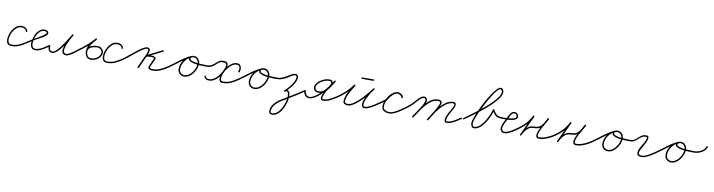

<svg xmlns="http://www.w3.org/2000/svg" viewBox="-28 -1362 9188 2472"><g transform="rotate(10 4566.0 -125.5)"><path d="M233 -198Q224 -198 224 -207Q224 -226 203.5 -236Q183 -246 168 -247Q124 -247 95.5 -220.5Q67 -194 48 -158Q41 -144 33.5 -119.5Q26 -95 24.5 -69.5Q23 -44 32.5 -26Q42 -8 69 -6Q126 -4 177 -28.5Q228 -53 273 -85Q280 -90 286 -82Q291 -75 283 -69Q236 -36 182.5 -10.5Q129 15 69 12Q34 11 20 -9.5Q6 -30 6 -59Q6 -88 14 -117.5Q22 -147 32 -166Q52 -207 85.5 -237Q119 -267 168 -265Q184 -265 201 -258Q218 -251 230.5 -238Q243 -225 243 -207Q243 -198 233 -198Z M270 -72Q265 -79 273 -85Q281 -91 306 -105.5Q331 -120 363 -138Q395 -156 424.5 -175Q454 -194 474 -209Q494 -224 494 -232Q494 -242 481.5 -247Q469 -252 461 -252Q432 -252 408.5 -233.5Q385 -215 370 -188Q355 -161 349 -136Q349 -136 349 -136Q349 -136 349 -136Q349 -135 349 -135Q349 -135 349 -135Q344 -118 340.5 -101.5Q337 -85 337 -66Q337 -41 347.5 -23.5Q358 -6 386 -6Q415 -6 444.5 -19Q474 -32 501.5 -50.5Q529 -69 552 -85Q559 -90 565 -82Q570 -75 562 -69Q538 -52 509 -33Q480 -14 448.5 -0.5Q417 13 386 13Q350 13 334 -10Q318 -33 318 -66Q318 -86 321.5 -104Q325 -122 331 -141Q331 -141 331 -141Q331 -141 331 -140Q331 -140 331 -140Q331 -140 331 -140Q337 -170 355 -200Q373 -230 400 -250.5Q427 -271 461 -271Q477 -271 495 -261Q513 -251 513 -232Q513 -222 508 -213.5Q503 -205 495 -198Q476 -180 450 -167Q424 -154 401 -141Q370 -125 341 -107Q312 -89 283 -69Q276 -64 270 -72Z M557 -87Q567 -87 567 -77Q567 -63 568.5 -47Q570 -31 578.5 -20.5Q587 -10 605 -10Q625 -9 649 -30Q673 -51 698.5 -83.5Q724 -116 747.5 -152Q771 -188 790 -219.5Q809 -251 821 -269Q826 -277 834 -272Q842 -267 837 -259Q833 -252 821 -231.5Q809 -211 795 -183Q781 -155 769.5 -125.5Q758 -96 753 -70Q748 -44 755.5 -27.5Q763 -11 787 -9Q787 -9 787 -9Q787 -9 787 -9Q787 -9 787 -9.5Q787 -10 787 -10Q805 -10 829.5 -24.5Q854 -39 878 -56.5Q902 -74 917 -85Q924 -90 930 -82Q935 -75 927 -69Q910 -57 885.5 -38.5Q861 -20 834.5 -5.5Q808 9 787 9Q787 9 787 9Q787 9 787 9Q787 9 787 9Q787 9 787 9Q755 8 742.5 -10Q730 -28 732.5 -56Q735 -84 746 -116Q757 -148 772 -179Q787 -210 800.5 -234Q814 -258 821 -269Q826 -277 834 -272Q842 -267 837 -259Q824 -239 804 -205.5Q784 -172 759.5 -135Q735 -98 708.5 -65Q682 -32 655.5 -11.5Q629 9 605 9Q580 9 568 -4Q556 -17 552 -37Q548 -57 548 -77Q548 -87 557 -87Z M915 -85Q974 -126 1027 -171Q1080 -216 1128 -271Q1134 -278 1141 -272Q1148 -266 1142 -258Q1122 -234 1101 -209Q1080 -184 1065 -155.5Q1050 -127 1049 -94Q1048 -63 1061.5 -36.5Q1075 -10 1111 -10Q1146 -10 1178 -28Q1210 -46 1225 -79Q1235 -100 1229 -119Q1223 -138 1206 -150Q1189 -162 1167 -162Q1167 -162 1167 -162Q1167 -162 1167 -162Q1167 -162 1167 -162Q1167 -162 1167 -162Q1137 -162 1101.5 -150.5Q1066 -139 1052 -109Q1047 -100 1039 -104Q1030 -109 1034 -117Q1052 -153 1091.5 -167Q1131 -181 1167 -180Q1167 -180 1167 -180Q1167 -180 1167 -180Q1167 -180 1167 -180Q1167 -180 1167 -180Q1196 -181 1217.5 -165Q1239 -149 1247 -123.5Q1255 -98 1242 -71Q1225 -33 1188.5 -12Q1152 9 1111 9Q1067 9 1048 -23Q1029 -55 1030 -94Q1032 -130 1047 -160.5Q1062 -191 1084 -218Q1106 -245 1128 -271Q1134 -278 1141 -272Q1148 -265 1142 -258Q1094 -202 1040 -156.5Q986 -111 925 -69Q918 -64 912 -72Q907 -79 915 -85Z M1484 -198Q1475 -198 1475 -207Q1475 -226 1454.5 -236Q1434 -246 1419 -247Q1375 -247 1346.5 -220.5Q1318 -194 1299 -158Q1292 -144 1284.5 -119.5Q1277 -95 1275.5 -69.5Q1274 -44 1283.5 -26Q1293 -8 1320 -6Q1377 -4 1428 -28.5Q1479 -53 1524 -85Q1531 -90 1537 -82Q1542 -75 1534 -69Q1487 -36 1433.5 -10.5Q1380 15 1320 12Q1285 11 1271 -9.5Q1257 -30 1257 -59Q1257 -88 1265 -117.5Q1273 -147 1283 -166Q1303 -207 1336.5 -237Q1370 -267 1419 -265Q1435 -265 1452 -258Q1469 -251 1481.5 -238Q1494 -225 1494 -207Q1494 -198 1484 -198Z M1521 -72Q1516 -79 1524 -85Q1544 -99 1572 -122Q1600 -145 1632 -171.5Q1664 -198 1695.5 -221.5Q1727 -245 1755 -260Q1783 -275 1803 -275Q1838 -275 1838 -241Q1838 -212 1824 -183Q1810 -154 1799 -128Q1784 -95 1769 -62Q1754 -29 1739 4Q1735 13 1726 9Q1717 5 1721 -4Q1736 -37 1751 -70Q1766 -103 1781 -136Q1792 -160 1805.5 -187.5Q1819 -215 1819 -241Q1819 -256 1803 -256Q1786 -256 1759.5 -241Q1733 -226 1702 -202.5Q1671 -179 1639.5 -153Q1608 -127 1580.5 -104.5Q1553 -82 1534 -69Q1527 -64 1521 -72ZM2017 -269Q2022 -260 2013 -256Q1962 -230 1911 -204.5Q1860 -179 1808 -153Q1800 -149 1797 -158Q1793 -168 1801 -170Q1819 -176 1836.5 -178.5Q1854 -181 1872 -180Q1872 -180 1872 -180Q1872 -180 1872 -180Q1872 -180 1872 -180Q1872 -180 1872 -180Q1884 -181 1900 -177Q1916 -173 1925.5 -163.5Q1935 -154 1927 -136Q1927 -136 1927 -136Q1927 -136 1927 -136Q1927 -136 1927 -136Q1927 -136 1927 -136Q1916 -112 1905 -88Q1894 -64 1883 -40Q1883 -40 1883 -40Q1883 -40 1883 -40Q1883 -40 1883 -40Q1883 -40 1883 -40Q1876 -25 1881.5 -18.5Q1887 -12 1898.5 -11Q1910 -10 1921 -10Q1971 -10 2021 -33.5Q2071 -57 2111 -85Q2118 -90 2124 -82Q2129 -75 2121 -69Q2079 -39 2026.5 -15Q1974 9 1921 9Q1903 9 1886 4.5Q1869 0 1862 -12.5Q1855 -25 1866 -48Q1866 -48 1866 -48Q1866 -48 1866 -48Q1866 -48 1866 -48Q1866 -48 1866 -48Q1877 -72 1887.5 -96Q1898 -120 1909 -144Q1909 -144 1909 -144Q1909 -144 1909 -144Q1909 -144 1909 -144Q1909 -144 1909 -144Q1913 -152 1905 -156Q1897 -160 1886.5 -161Q1876 -162 1872 -162Q1872 -162 1872 -162Q1872 -162 1872 -162Q1872 -162 1872 -162Q1872 -162 1872 -162Q1855 -162 1839 -159.5Q1823 -157 1807 -152Q1798 -150 1795 -158Q1792 -166 1800 -170Q1902 -221 2005 -273Q2013 -277 2017 -269Z M2111 -85Q2173 -128 2235.5 -176.5Q2298 -225 2366 -258Q2375 -262 2379 -253Q2383 -245 2374 -241Q2326 -219 2295.5 -171.5Q2265 -124 2265 -71Q2265 -43 2283.5 -24Q2302 -5 2330 -5Q2360 -5 2386.5 -22Q2413 -39 2433 -66.5Q2453 -94 2464 -124.5Q2475 -155 2475 -183Q2475 -207 2458 -229Q2441 -251 2415 -251Q2405 -251 2392 -248.5Q2379 -246 2375 -235Q2375 -235 2375 -235Q2375 -235 2375 -235Q2375 -235 2375 -235Q2375 -235 2375 -235Q2369 -218 2387.5 -208Q2406 -198 2437.5 -192Q2469 -186 2503 -184Q2537 -182 2563.5 -181.5Q2590 -181 2597 -181Q2607 -180 2607 -171Q2606 -161 2597 -162Q2585 -162 2555 -162Q2525 -162 2487.5 -165.5Q2450 -169 2417 -177Q2384 -185 2366 -200.5Q2348 -216 2357 -241Q2357 -241 2357 -241Q2357 -241 2357 -241Q2357 -241 2357 -241Q2357 -241 2357 -241Q2363 -259 2380.5 -264.5Q2398 -270 2415 -270Q2449 -270 2471.5 -242.5Q2494 -215 2494 -183Q2494 -151 2481.5 -117Q2469 -83 2446.5 -53Q2424 -23 2394.5 -4.5Q2365 14 2330 14Q2294 14 2270 -10.5Q2246 -35 2246 -71Q2246 -130 2279.5 -181.5Q2313 -233 2366 -258Q2375 -262 2379 -254Q2383 -245 2375 -241Q2307 -208 2245 -160Q2183 -112 2121 -69Q2114 -64 2108 -72Q2103 -79 2111 -85Z M2597 -180Q2633 -181 2657 -195Q2681 -209 2700 -227Q2719 -245 2740.5 -259.5Q2762 -274 2794 -274Q2830 -274 2844.5 -261Q2859 -248 2858.5 -227Q2858 -206 2849.5 -182Q2841 -158 2831 -136Q2817 -105 2790 -71Q2763 -37 2728.5 -14Q2694 9 2656 9Q2630 9 2614.5 -0.5Q2599 -10 2589 -33Q2585 -42 2594 -46Q2603 -49 2606 -41Q2614 -22 2625 -16Q2636 -10 2656 -10Q2690 -10 2721.5 -32Q2753 -54 2777 -85.5Q2801 -117 2814 -144Q2822 -161 2830 -180Q2838 -199 2840.5 -216.5Q2843 -234 2833 -244.5Q2823 -255 2794 -255Q2765 -255 2745 -241Q2725 -227 2706 -208.5Q2687 -190 2662 -176Q2637 -162 2597 -162Q2588 -161 2588 -171Q2587 -180 2597 -180ZM3009 -174Q3015 -191 3015.5 -210Q3016 -229 3006.5 -242Q2997 -255 2973 -255Q2943 -255 2915 -235Q2887 -215 2865 -187.5Q2843 -160 2831 -136Q2827 -128 2819 -107.5Q2811 -87 2806.5 -64.5Q2802 -42 2807.5 -26Q2813 -10 2834 -10Q2892 -10 2937 -31Q2982 -52 3029 -85Q3036 -90 3042 -82Q3047 -75 3039 -69Q2991 -35 2943 -13Q2895 9 2834 9Q2804 9 2794 -9Q2784 -27 2787 -53.5Q2790 -80 2798.5 -105.5Q2807 -131 2814 -144Q2828 -172 2852.5 -202Q2877 -232 2908 -253Q2939 -274 2973 -274Q3004 -274 3018 -257Q3032 -240 3033.5 -215.5Q3035 -191 3027 -168Q3024 -159 3015 -162Q3006 -165 3009 -174Z M3029 -85Q3091 -128 3153.5 -176.5Q3216 -225 3284 -258Q3293 -262 3297 -253Q3301 -245 3292 -241Q3244 -219 3213.5 -171.5Q3183 -124 3183 -71Q3183 -43 3201.5 -24Q3220 -5 3248 -5Q3278 -5 3304.5 -22Q3331 -39 3351 -66.5Q3371 -94 3382 -124.5Q3393 -155 3393 -183Q3393 -207 3376 -229Q3359 -251 3333 -251Q3323 -251 3310 -248.5Q3297 -246 3293 -235Q3293 -235 3293 -235Q3293 -235 3293 -235Q3293 -235 3293 -235Q3293 -235 3293 -235Q3287 -218 3305.5 -208Q3324 -198 3355.5 -192Q3387 -186 3421 -184Q3455 -182 3481.5 -181.5Q3508 -181 3515 -181Q3525 -180 3525 -171Q3524 -161 3515 -162Q3503 -162 3473 -162Q3443 -162 3405.5 -165.5Q3368 -169 3335 -177Q3302 -185 3284 -200.5Q3266 -216 3275 -241Q3275 -241 3275 -241Q3275 -241 3275 -241Q3275 -241 3275 -241Q3275 -241 3275 -241Q3281 -259 3298.5 -264.5Q3316 -270 3333 -270Q3367 -270 3389.5 -242.5Q3412 -215 3412 -183Q3412 -151 3399.5 -117Q3387 -83 3364.5 -53Q3342 -23 3312.5 -4.5Q3283 14 3248 14Q3212 14 3188 -10.5Q3164 -35 3164 -71Q3164 -130 3197.5 -181.5Q3231 -233 3284 -258Q3293 -262 3297 -254Q3301 -245 3293 -241Q3225 -208 3163 -160Q3101 -112 3039 -69Q3032 -64 3026 -72Q3021 -79 3029 -85Z M3515 -180Q3551 -181 3581.5 -194Q3612 -207 3639 -224.5Q3666 -242 3691 -255.5Q3716 -269 3739 -269Q3757 -269 3767.5 -258.5Q3778 -248 3778 -230Q3778 -193 3756 -153Q3734 -113 3703 -78.5Q3672 -44 3646 -21Q3639 -15 3633 -22Q3627 -29 3634 -35Q3658 -56 3687 -88.5Q3716 -121 3737.5 -158.5Q3759 -196 3759 -230Q3759 -250 3739 -250Q3720 -250 3697.5 -235.5Q3675 -221 3659 -211Q3626 -191 3590.5 -176.5Q3555 -162 3515 -162Q3506 -161 3506 -171Q3505 -180 3515 -180ZM3632 -23Q3627 -30 3635 -36Q3644 -42 3655.5 -45.5Q3667 -49 3678 -44Q3700 -34 3705 -9Q3710 16 3710 36Q3710 71 3697.5 116Q3685 161 3661.5 203Q3638 245 3605 273Q3572 301 3531 301Q3512 301 3500.5 290Q3489 279 3489 260Q3489 231 3499.5 206Q3510 181 3529 159Q3564 119 3612 89.5Q3660 60 3705 33Q3753 5 3799.5 -24Q3846 -53 3892 -85Q3899 -90 3905 -82Q3910 -75 3902 -69Q3857 -37 3810 -8Q3763 21 3715 50Q3672 76 3624.5 104.5Q3577 133 3543 172Q3527 191 3517.5 213Q3508 235 3508 260Q3508 282 3531 282Q3567 282 3596.5 255.5Q3626 229 3647 189Q3668 149 3679.5 107.5Q3691 66 3691 36Q3691 23 3688 1.5Q3685 -20 3670 -27Q3664 -29 3657 -26.5Q3650 -24 3645 -20Q3638 -15 3632 -23Z M3907 -77Q3907 -53 3923 -31Q3939 -9 3965 -9Q3994 -10 4029 -31Q4064 -52 4098.5 -83.5Q4133 -115 4161 -147.5Q4189 -180 4203 -203Q4214 -222 4212 -239Q4210 -256 4183 -256Q4141 -256 4097.5 -233Q4054 -210 4032 -175Q4014 -147 4026.5 -123.5Q4039 -100 4072 -100Q4105 -100 4131 -117Q4157 -134 4177.5 -160.5Q4198 -187 4215.5 -216Q4233 -245 4249 -269Q4255 -277 4262 -272Q4270 -267 4265 -259Q4243 -225 4216.5 -189Q4190 -153 4167.5 -115.5Q4145 -78 4135 -39Q4132 -27 4134 -18.5Q4136 -10 4151 -10Q4181 -10 4211.5 -22.5Q4242 -35 4270.5 -52.5Q4299 -70 4324 -85Q4332 -90 4337 -82Q4342 -74 4334 -69Q4307 -53 4277 -34.5Q4247 -16 4215.5 -3.5Q4184 9 4151 9Q4123 9 4117 -8Q4111 -25 4120 -52.5Q4129 -80 4147 -112.5Q4165 -145 4186 -176.5Q4207 -208 4224.5 -233Q4242 -258 4249 -269Q4254 -277 4262 -272Q4270 -266 4265 -259Q4247 -232 4228.5 -201.5Q4210 -171 4187.5 -143.5Q4165 -116 4137 -98.5Q4109 -81 4072 -81Q4042 -81 4024 -96.5Q4006 -112 4003 -136Q4000 -160 4016 -185Q4033 -211 4060.5 -231.5Q4088 -252 4120 -263.5Q4152 -275 4183 -275Q4221 -275 4228.5 -248Q4236 -221 4219 -193Q4204 -167 4174.5 -133Q4145 -99 4108.5 -67Q4072 -35 4034.5 -13Q3997 9 3966 9Q3931 10 3909.5 -17.5Q3888 -45 3888 -77Q3888 -87 3897 -87Q3907 -87 3907 -77Z M4320 -72Q4315 -79 4323 -85Q4375 -121 4423 -165.5Q4471 -210 4508 -263Q4513 -270 4521 -265Q4529 -260 4524 -252Q4506 -220 4483.5 -183Q4461 -146 4444.5 -107.5Q4428 -69 4428 -32Q4428 -15 4442.5 -10Q4457 -5 4470 -5Q4496 -5 4528.5 -24.5Q4561 -44 4595.5 -74.5Q4630 -105 4662 -140Q4694 -175 4719.5 -206.5Q4745 -238 4759 -259Q4765 -266 4772 -260Q4780 -254 4774 -247Q4764 -234 4753 -220.5Q4742 -207 4733 -192Q4733 -192 4733 -192Q4733 -192 4733 -192Q4733 -192 4733 -192.5Q4733 -193 4733 -193Q4714 -155 4692 -114Q4670 -73 4670 -30Q4670 -20 4673 -14Q4673 -14 4673 -14Q4673 -14 4673 -14Q4673 -15 4673 -15Q4673 -15 4673 -15Q4677 -9 4679.5 -8Q4682 -7 4690 -7Q4713 -7 4743.5 -21Q4774 -35 4803.5 -53.5Q4833 -72 4851 -85Q4858 -90 4864 -82Q4869 -75 4861 -69Q4842 -56 4811 -36.5Q4780 -17 4747.5 -2.5Q4715 12 4690 12Q4678 12 4670.5 8.5Q4663 5 4657 -5Q4657 -5 4657 -5Q4657 -5 4657 -6Q4657 -6 4657 -6Q4657 -6 4657 -6Q4651 -16 4651 -30Q4651 -76 4673.5 -119Q4696 -162 4717 -201Q4717 -201 4717 -201.5Q4717 -202 4717 -202Q4717 -202 4717 -202Q4717 -202 4717 -202Q4726 -217 4737.5 -231Q4749 -245 4760 -259Q4765 -266 4773 -261Q4780 -255 4775 -247Q4759 -225 4732.5 -192Q4706 -159 4673 -123.5Q4640 -88 4604 -56.5Q4568 -25 4533.5 -5.5Q4499 14 4470 14Q4448 14 4428.5 4Q4409 -6 4409 -32Q4409 -71 4425.5 -111.5Q4442 -152 4465 -190Q4488 -228 4508 -262Q4512 -270 4521 -264Q4529 -259 4524 -251Q4486 -198 4436.5 -152Q4387 -106 4333 -69Q4326 -64 4320 -72ZM4583 -364Q4583 -374 4593 -374Q4630 -374 4667 -374Q4704 -374 4741 -374Q4750 -374 4750 -364Q4750 -355 4741 -355Q4704 -355 4667 -355Q4630 -355 4593 -355Q4583 -355 4583 -364Z M4850 -85Q4861 -93 4882.5 -106.5Q4904 -120 4923.5 -135Q4943 -150 4948 -162Q4959 -187 4981 -212Q5003 -237 5031 -252.5Q5059 -268 5088 -265Q5088 -265 5089 -265Q5090 -265 5090 -265Q5114 -258 5130 -248.5Q5146 -239 5154 -212Q5157 -203 5148 -200Q5139 -197 5136 -206Q5132 -217 5126 -224Q5126 -224 5126 -224Q5126 -224 5126 -223Q5126 -223 5126 -223Q5126 -223 5126 -223Q5123 -226 5119.5 -229.5Q5116 -233 5113 -235Q5113 -235 5113 -235Q5113 -235 5113 -235Q5113 -235 5112.5 -235Q5112 -235 5112 -235Q5088 -253 5063 -245Q5038 -237 5015.5 -215Q4993 -193 4976 -167.5Q4959 -142 4949 -125Q4949 -125 4949 -125Q4949 -125 4949 -125Q4949 -125 4949 -125Q4949 -125 4949 -125Q4939 -106 4935 -82Q4931 -58 4935 -36Q4939 -18 4956.5 -9Q4974 0 4990 3Q4990 3 4990 3Q4990 3 4990 3Q4990 3 4990 3Q4990 3 4990 3Q5026 9 5063 -5.5Q5100 -20 5134 -43Q5168 -66 5196 -85Q5203 -90 5209 -82Q5214 -75 5206 -69Q5176 -48 5140 -24.5Q5104 -1 5065 13.5Q5026 28 4986 21Q4986 21 4986 21Q4986 21 4986 21Q4986 21 4986 21Q4986 21 4986 21Q4964 17 4943 4.5Q4922 -8 4917 -32Q4911 -57 4916 -84.5Q4921 -112 4933 -135Q4933 -135 4933 -135Q4933 -135 4933 -135Q4933 -135 4933 -135Q4933 -135 4933 -135Q4945 -156 4965 -184Q4985 -212 5010.5 -235Q5036 -258 5065 -265Q5094 -272 5124 -251Q5124 -251 5123.5 -251Q5123 -251 5123 -251Q5123 -251 5123 -251Q5123 -251 5123 -251Q5128 -248 5132 -244.5Q5136 -241 5140 -237Q5140 -237 5140 -237Q5140 -237 5140 -237Q5140 -236 5140 -236Q5140 -236 5140 -236Q5149 -227 5154 -212Q5157 -204 5148 -201Q5138 -197 5136 -206Q5129 -229 5116.5 -235Q5104 -241 5084 -247Q5084 -247 5085 -247Q5086 -247 5086 -247Q5061 -249 5037 -234.5Q5013 -220 4994 -197.5Q4975 -175 4966 -154Q4959 -139 4939 -123Q4919 -107 4896.5 -92.5Q4874 -78 4860 -69Q4852 -64 4847 -72Q4842 -80 4850 -85Z M5196 -85Q5242 -117 5282 -155Q5295 -167 5311.5 -186Q5328 -205 5346.5 -224.5Q5365 -244 5384.5 -257Q5404 -270 5423 -270Q5443 -270 5454 -256.5Q5465 -243 5465 -224Q5465 -203 5449 -170Q5433 -137 5410 -100.5Q5387 -64 5364.5 -32.5Q5342 -1 5330 17Q5324 25 5317 20Q5309 14 5314 7Q5326 -10 5347.5 -40.5Q5369 -71 5391.5 -106.5Q5414 -142 5430 -174Q5446 -206 5446 -224Q5446 -236 5440.5 -243.5Q5435 -251 5423 -251Q5408 -251 5390 -238Q5372 -225 5354 -206Q5336 -187 5321 -168.5Q5306 -150 5295 -141Q5254 -103 5206 -69Q5199 -64 5193 -72Q5188 -79 5196 -85ZM5314 7Q5340 -31 5370.5 -77Q5401 -123 5437 -166Q5473 -209 5516 -236.5Q5559 -264 5610 -264Q5628 -264 5642 -254.5Q5656 -245 5656 -225Q5656 -211 5645.5 -186.5Q5635 -162 5618.5 -132.5Q5602 -103 5584 -73Q5566 -43 5550 -19Q5534 5 5525 19Q5520 27 5512 22Q5504 17 5509 9Q5517 -3 5532.5 -27Q5548 -51 5566 -80Q5584 -109 5600 -138Q5616 -167 5626.5 -190Q5637 -213 5637 -225Q5637 -237 5628.5 -241Q5620 -245 5610 -245Q5562 -245 5521.5 -217.5Q5481 -190 5446.5 -148.5Q5412 -107 5383 -62Q5354 -17 5330 17Q5324 25 5317 20Q5309 14 5314 7ZM5508 10Q5530 -27 5560.5 -73.5Q5591 -120 5628.5 -163.5Q5666 -207 5709.5 -236.5Q5753 -266 5801 -267Q5828 -268 5835.5 -253.5Q5843 -239 5838 -219Q5833 -199 5825 -184Q5811 -159 5794.5 -131Q5778 -103 5765 -73.5Q5752 -44 5752 -16Q5752 -12 5753.5 -8.5Q5755 -5 5760 -5Q5791 -5 5822 -18Q5853 -31 5882.5 -49.5Q5912 -68 5936 -85Q5943 -90 5949 -82Q5954 -75 5946 -69Q5921 -51 5890 -32Q5859 -13 5826 0.5Q5793 14 5760 14Q5746 14 5739.5 5Q5733 -4 5733 -16Q5733 -46 5746 -76.5Q5759 -107 5776.5 -136.5Q5794 -166 5808 -192Q5813 -201 5818 -214.5Q5823 -228 5821 -238.5Q5819 -249 5801 -248Q5757 -247 5715.5 -218Q5674 -189 5638 -146.5Q5602 -104 5573.5 -59Q5545 -14 5525 19Q5520 28 5512 23Q5504 18 5508 10Z M5963 -72Q5958 -79 5966 -85Q5989 -101 6029.5 -130Q6070 -159 6118.5 -196Q6167 -233 6215.5 -274Q6264 -315 6305 -356Q6346 -397 6371 -434Q6396 -471 6396 -499Q6396 -509 6391.5 -521Q6387 -533 6374 -533Q6357 -533 6330 -502.5Q6303 -472 6272 -422Q6241 -372 6210 -314Q6179 -256 6153.5 -200.5Q6128 -145 6112.5 -101.5Q6097 -58 6097 -40Q6097 -28 6102.5 -13Q6108 2 6123 2Q6152 2 6179 -17.5Q6206 -37 6229.5 -68Q6253 -99 6272 -134.5Q6291 -170 6304 -202.5Q6317 -235 6322 -257Q6323 -263 6330 -264Q6336 -265 6339 -260Q6354 -233 6368 -215.5Q6382 -198 6402 -189.5Q6422 -181 6457 -181Q6467 -181 6467 -171Q6467 -162 6457 -162Q6419 -162 6395.5 -171.5Q6372 -181 6356 -201Q6340 -221 6323 -250Q6320 -256 6331 -257Q6342 -259 6340 -253Q6334 -228 6320.5 -192.5Q6307 -157 6286.5 -120Q6266 -83 6240.5 -51Q6215 -19 6185 1Q6155 21 6123 21Q6099 21 6088.5 1Q6078 -19 6078 -40Q6078 -61 6094 -106.5Q6110 -152 6136 -210Q6162 -268 6194 -327.5Q6226 -387 6259.5 -438Q6293 -489 6323 -520.5Q6353 -552 6374 -552Q6396 -552 6405.5 -534.5Q6415 -517 6415 -499Q6415 -468 6390 -429.5Q6365 -391 6324 -348.5Q6283 -306 6233.5 -264Q6184 -222 6134.5 -184Q6085 -146 6043.5 -116.5Q6002 -87 5976 -69Q5969 -64 5963 -72Z M6439 -171Q6439 -181 6448 -181Q6457 -181 6479 -180.5Q6501 -180 6528 -181.5Q6555 -183 6580 -187.5Q6605 -192 6621.5 -200.5Q6638 -209 6638 -223Q6638 -234 6631.5 -242Q6625 -250 6616 -255Q6609 -258 6602 -258Q6588 -258 6576 -246Q6564 -234 6555.5 -218Q6547 -202 6542 -191Q6527 -158 6508 -123.5Q6489 -89 6482 -54Q6482 -54 6482 -54Q6482 -54 6482 -54Q6482 -54 6482 -54Q6482 -54 6482 -54Q6481 -48 6481 -42Q6481 -3 6519 -3Q6543 -3 6574 -17.5Q6605 -32 6634 -51.5Q6663 -71 6681 -85Q6689 -90 6695 -83Q6700 -75 6693 -69Q6672 -54 6641.5 -34Q6611 -14 6578.5 1Q6546 16 6519 16Q6492 16 6477 0Q6462 -16 6462 -42Q6462 -50 6464 -58Q6464 -58 6464 -58Q6464 -58 6464 -58Q6464 -58 6464 -58Q6464 -58 6464 -58Q6470 -94 6489.5 -129.5Q6509 -165 6524 -199Q6531 -214 6542 -232.5Q6553 -251 6568 -264Q6583 -277 6602 -277Q6614 -277 6624 -271Q6639 -264 6648 -251.5Q6657 -239 6657 -223Q6657 -202 6640 -189.5Q6623 -177 6596.5 -171Q6570 -165 6540.5 -163Q6511 -161 6486 -161.5Q6461 -162 6448 -162Q6439 -162 6439 -171Z M6679 -72Q6674 -79 6682 -85Q6737 -124 6775.5 -166Q6814 -208 6846 -269Q6850 -277 6858 -273Q6867 -269 6863 -260Q6832 -194 6801 -128Q6770 -62 6739 4Q6735 13 6726 8Q6718 4 6722 -4Q6739 -38 6760 -68Q6781 -98 6810.5 -116.5Q6840 -135 6883 -135Q6929 -135 6955.5 -153Q6982 -171 6999.5 -201.5Q7017 -232 7037 -269Q7041 -277 7049 -273Q7057 -269 7054 -261Q7038 -226 7017.5 -193Q6997 -160 6979 -126Q6961 -92 6951 -55Q6947 -38 6949 -24Q6951 -10 6973 -10Q7003 -10 7038.5 -21.5Q7074 -33 7107.5 -50Q7141 -67 7165 -85Q7173 -90 7179 -83Q7184 -75 7177 -69Q7151 -51 7115.5 -32.5Q7080 -14 7042.5 -2.5Q7005 9 6973 9Q6944 9 6935 -7Q6926 -23 6931.5 -50Q6937 -77 6951 -109Q6965 -141 6982.5 -172Q7000 -203 7015 -229Q7030 -255 7036 -268Q7040 -277 7049 -272Q7058 -268 7053 -260Q7032 -220 7012.5 -187Q6993 -154 6963.5 -135Q6934 -116 6883 -116Q6844 -116 6817.5 -98.5Q6791 -81 6772.5 -54Q6754 -27 6739 4Q6735 13 6726 9Q6718 4 6722 -4Q6753 -70 6783.5 -136Q6814 -202 6845 -269Q6849 -277 6858 -273Q6867 -268 6862 -260Q6830 -197 6790 -153Q6750 -109 6692 -69Q6685 -64 6679 -72Z M7163 -72Q7158 -79 7166 -85Q7221 -124 7259.5 -166Q7298 -208 7330 -269Q7334 -277 7342 -273Q7351 -269 7347 -260Q7316 -194 7285 -128Q7254 -62 7223 4Q7219 13 7210 8Q7202 4 7206 -4Q7223 -38 7244 -68Q7265 -98 7294.5 -116.5Q7324 -135 7367 -135Q7413 -135 7439.5 -153Q7466 -171 7483.5 -201.5Q7501 -232 7521 -269Q7525 -277 7533 -273Q7541 -269 7538 -261Q7522 -226 7501.5 -193Q7481 -160 7463 -126Q7445 -92 7435 -55Q7431 -38 7433 -24Q7435 -10 7457 -10Q7487 -10 7522.5 -21.5Q7558 -33 7591.5 -50Q7625 -67 7649 -85Q7657 -90 7663 -83Q7668 -75 7661 -69Q7635 -51 7599.5 -32.5Q7564 -14 7526.5 -2.5Q7489 9 7457 9Q7428 9 7419 -7Q7410 -23 7415.5 -50Q7421 -77 7435 -109Q7449 -141 7466.5 -172Q7484 -203 7499 -229Q7514 -255 7520 -268Q7524 -277 7533 -272Q7542 -268 7537 -260Q7516 -220 7496.5 -187Q7477 -154 7447.5 -135Q7418 -116 7367 -116Q7328 -116 7301.5 -98.5Q7275 -81 7256.5 -54Q7238 -27 7223 4Q7219 13 7210 9Q7202 4 7206 -4Q7237 -70 7267.5 -136Q7298 -202 7329 -269Q7333 -277 7342 -273Q7351 -268 7346 -260Q7314 -197 7274 -153Q7234 -109 7176 -69Q7169 -64 7163 -72Z M7650 -85Q7712 -128 7774.5 -176.5Q7837 -225 7905 -258Q7914 -262 7918 -253Q7922 -245 7913 -241Q7865 -219 7834.5 -171.5Q7804 -124 7804 -71Q7804 -43 7822.5 -24Q7841 -5 7869 -5Q7899 -5 7925.5 -22Q7952 -39 7972 -66.5Q7992 -94 8003 -124.5Q8014 -155 8014 -183Q8014 -207 7997 -229Q7980 -251 7954 -251Q7944 -251 7931 -248.5Q7918 -246 7914 -235Q7914 -235 7914 -235Q7914 -235 7914 -235Q7914 -235 7914 -235Q7914 -235 7914 -235Q7908 -218 7926.5 -208Q7945 -198 7976.5 -192Q8008 -186 8042 -184Q8076 -182 8102.5 -181.5Q8129 -181 8136 -181Q8146 -180 8146 -171Q8145 -161 8136 -162Q8124 -162 8094 -162Q8064 -162 8026.5 -165.5Q7989 -169 7956 -177Q7923 -185 7905 -200.5Q7887 -216 7896 -241Q7896 -241 7896 -241Q7896 -241 7896 -241Q7896 -241 7896 -241Q7896 -241 7896 -241Q7902 -259 7919.5 -264.5Q7937 -270 7954 -270Q7988 -270 8010.5 -242.5Q8033 -215 8033 -183Q8033 -151 8020.5 -117Q8008 -83 7985.5 -53Q7963 -23 7933.5 -4.5Q7904 14 7869 14Q7833 14 7809 -10.5Q7785 -35 7785 -71Q7785 -130 7818.5 -181.5Q7852 -233 7905 -258Q7914 -262 7918 -254Q7922 -245 7914 -241Q7846 -208 7784 -160Q7722 -112 7660 -69Q7653 -64 7647 -72Q7642 -79 7650 -85Z M8136 -180Q8163 -181 8184.5 -195Q8206 -209 8226 -227.5Q8246 -246 8269 -260.5Q8292 -275 8323 -275Q8348 -275 8354 -260.5Q8360 -246 8353.5 -223Q8347 -200 8333 -173Q8319 -146 8304.5 -119.5Q8290 -93 8279.5 -71Q8269 -49 8269 -38Q8269 -17 8281.5 -12Q8294 -7 8312 -7Q8337 -7 8367.5 -20.5Q8398 -34 8427.5 -52.5Q8457 -71 8477 -85Q8484 -90 8490 -82Q8495 -75 8487 -69Q8466 -54 8435 -35Q8404 -16 8371.5 -2Q8339 12 8312 12Q8286 12 8268 2Q8250 -8 8250 -38Q8250 -59 8261 -83.5Q8272 -108 8288 -134Q8304 -160 8317.5 -185Q8331 -210 8336 -232Q8339 -242 8337 -249Q8335 -256 8323 -256Q8294 -256 8271.5 -241.5Q8249 -227 8229 -208.5Q8209 -190 8187 -176Q8165 -162 8136 -162Q8127 -161 8127 -171Q8126 -180 8136 -180Z M8477 -85Q8539 -128 8601.5 -176.5Q8664 -225 8732 -258Q8741 -262 8745 -253Q8749 -245 8740 -241Q8692 -219 8661.5 -171.5Q8631 -124 8631 -71Q8631 -43 8649.5 -24Q8668 -5 8696 -5Q8726 -5 8752.5 -22Q8779 -39 8799 -66.5Q8819 -94 8830 -124.5Q8841 -155 8841 -183Q8841 -207 8824 -229Q8807 -251 8781 -251Q8771 -251 8758 -248.5Q8745 -246 8741 -235Q8741 -235 8741 -235Q8741 -235 8741 -235Q8741 -235 8741 -235Q8741 -235 8741 -235Q8735 -218 8753.5 -208Q8772 -198 8803.5 -192Q8835 -186 8869 -184Q8903 -182 8929.5 -181.5Q8956 -181 8963 -181Q8973 -180 8973 -171Q8972 -161 8963 -162Q8951 -162 8921 -162Q8891 -162 8853.5 -165.5Q8816 -169 8783 -177Q8750 -185 8732 -200.5Q8714 -216 8723 -241Q8723 -241 8723 -241Q8723 -241 8723 -241Q8723 -241 8723 -241Q8723 -241 8723 -241Q8729 -259 8746.5 -264.5Q8764 -270 8781 -270Q8815 -270 8837.5 -242.5Q8860 -215 8860 -183Q8860 -151 8847.5 -117Q8835 -83 8812.5 -53Q8790 -23 8760.5 -4.5Q8731 14 8696 14Q8660 14 8636 -10.5Q8612 -35 8612 -71Q8612 -130 8645.5 -181.5Q8679 -233 8732 -258Q8741 -262 8745 -254Q8749 -245 8741 -241Q8673 -208 8611 -160Q8549 -112 8487 -69Q8480 -64 8474 -72Q8469 -79 8477 -85Z M8954 -171Q8954 -181 8963 -180Q9008 -180 9052 -201.5Q9096 -223 9113 -267Q9117 -276 9125 -273Q9134 -269 9131 -261Q9111 -211 9062.5 -186Q9014 -161 8963 -162Q8953 -162 8954 -171Z"/></g></svg>

Font: FRB American Cursive Guidelines Extralight
Style: Italic
Weight: 200
Italic angle: -25°
Version: Version 2.0;Modular Font Editor K font №1